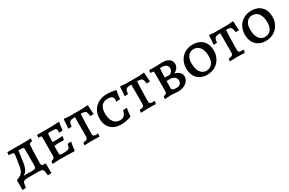

<svg xmlns="http://www.w3.org/2000/svg" viewBox="130 -1669 4443 2953"><g transform="rotate(-30 2351.5 -192.5)"><path d="M520 118 456 123 448 59Q444 24 424.5 12Q405 0 361 0H164Q121 0 101 12Q81 24 76 59L68 118L5 123V-46L12 -55Q71 -75 99 -103Q127 -131 138 -172.5Q149 -214 163 -308L176 -398Q177 -404 177 -413Q177 -434 159 -441Q141 -448 91 -447L87 -454L93 -499H403Q468 -499 513 -504L508 -455Q476 -450 465 -442.5Q454 -435 452 -414Q442 -236 442 -102Q442 -75 448 -66Q454 -57 471 -56L512 -55L519 -46ZM351 -398Q351 -420 343 -428Q335 -436 315 -436L255 -437L235 -294Q226 -226 215.5 -183.5Q205 -141 185.5 -110Q166 -79 133 -63L134 -58H285Q324 -58 337 -70Q350 -82 350 -118Z M612 -41Q647 -45 660 -59.5Q673 -74 673 -108L674 -411Q674 -436 668.5 -444.5Q663 -453 646 -453L620 -452L616 -457L623 -501Q637 -501 676.5 -500Q716 -499 762 -499Q935 -499 1011 -508L1016 -502Q1014 -490 1007 -449Q1000 -408 997 -362L933 -358Q933 -361 934 -370.5Q935 -380 935 -390Q935 -414 928 -424Q921 -434 899 -437.5Q877 -441 825 -441Q802 -441 792.5 -439Q783 -437 780 -432Q777 -427 777 -414L771 -285L849 -284Q867 -284 901.5 -287.5Q936 -291 947 -292L952 -285L940 -224Q929 -224 897.5 -225Q866 -226 831 -226Q805 -226 768 -221Q766 -157 766 -102Q766 -80 769.5 -70.5Q773 -61 784 -58Q795 -55 822 -55Q880 -55 905.5 -61Q931 -67 942 -85Q953 -103 960 -146L1018 -150L1024 -144Q1021 -132 1013.5 -90Q1006 -48 1002 -2L994 5Q968 4 883.5 2Q799 0 740 0Q696 0 657 3.5Q618 7 607 8Z M1181 -43Q1220 -46 1236.5 -53Q1253 -60 1258 -75.5Q1263 -91 1263 -128V-446Q1212 -444 1191.5 -438.5Q1171 -433 1161.5 -413.5Q1152 -394 1146 -344L1086 -341Q1088 -355 1092 -404.5Q1096 -454 1097 -500L1105 -508L1183 -500H1439L1518 -508L1527 -500Q1528 -453 1532 -405.5Q1536 -358 1537 -344L1477 -341Q1470 -393 1461 -413Q1452 -433 1433 -438.5Q1414 -444 1366 -446Q1362 -395 1358.5 -292.5Q1355 -190 1355 -101Q1355 -72 1365.5 -60Q1376 -48 1401 -48Q1418 -48 1429.5 -49Q1441 -50 1444 -50L1448 -46L1441 3Q1426 3 1385 1.5Q1344 0 1305 0Q1277 0 1232.5 2Q1188 4 1174 5Z M1579 -235Q1579 -317 1615 -378.5Q1651 -440 1716 -474Q1781 -508 1867 -508Q1898 -508 1932 -504Q1966 -500 1989.5 -495Q2013 -490 2020 -489L2024 -481Q2023 -476 2019 -456.5Q2015 -437 2010 -405Q2005 -373 2003 -337L1934 -333Q1934 -336 1935 -347Q1936 -358 1936 -373Q1936 -407 1911.5 -423.5Q1887 -440 1837 -440Q1767 -440 1729 -394.5Q1691 -349 1691 -262Q1691 -165 1731.5 -110.5Q1772 -56 1844 -56Q1891 -56 1918.5 -82.5Q1946 -109 1958 -167L2026 -172Q2024 -159 2017.5 -114.5Q2011 -70 2008 -31L2001 -22Q1995 -20 1971.5 -12.5Q1948 -5 1908.5 2Q1869 9 1824 9Q1711 9 1645 -56.5Q1579 -122 1579 -235Z M2182 -43Q2221 -46 2237.5 -53Q2254 -60 2259 -75.5Q2264 -91 2264 -128V-446Q2213 -444 2192.5 -438.5Q2172 -433 2162.5 -413.5Q2153 -394 2147 -344L2087 -341Q2089 -355 2093 -404.5Q2097 -454 2098 -500L2106 -508L2184 -500H2440L2519 -508L2528 -500Q2529 -453 2533 -405.5Q2537 -358 2538 -344L2478 -341Q2471 -393 2462 -413Q2453 -433 2434 -438.5Q2415 -444 2367 -446Q2363 -395 2359.5 -292.5Q2356 -190 2356 -101Q2356 -72 2366.5 -60Q2377 -48 2402 -48Q2419 -48 2430.5 -49Q2442 -50 2445 -50L2449 -46L2442 3Q2427 3 2386 1.5Q2345 0 2306 0Q2278 0 2233.5 2Q2189 4 2175 5Z M2600 8 2605 -40Q2642 -47 2654 -59.5Q2666 -72 2666 -104L2667 -413Q2667 -436 2661.5 -444.5Q2656 -453 2640 -453L2612 -452L2607 -457L2614 -501Q2627 -501 2659.5 -500Q2692 -499 2721 -499Q2752 -499 2788 -501Q2824 -503 2838 -504Q2921 -504 2965 -473Q3009 -442 3009 -383Q3009 -340 2982 -308.5Q2955 -277 2919 -263Q2966 -254 3002 -224Q3038 -194 3038 -147Q3038 -102 3011.5 -67Q2985 -32 2937.5 -12Q2890 8 2831 8Q2818 8 2780 4Q2732 0 2711 0Q2684 0 2647.5 3.5Q2611 7 2600 8ZM2845 -278Q2845 -276 2862.5 -285.5Q2880 -295 2894 -314.5Q2908 -334 2908 -365Q2908 -406 2878 -426Q2848 -446 2785 -446Q2777 -446 2774.5 -443Q2772 -440 2771 -431Q2766 -376 2764 -284Q2775 -283 2800.5 -281Q2826 -279 2845 -278ZM2759 -100Q2759 -74 2777.5 -63.5Q2796 -53 2841 -53Q2884 -53 2908 -74.5Q2932 -96 2932 -135Q2932 -169 2909 -191.5Q2886 -214 2841 -222H2762Z M3119 -235Q3119 -315 3153.5 -377Q3188 -439 3249 -473.5Q3310 -508 3389 -508Q3498 -508 3562 -443Q3626 -378 3626 -266Q3626 -186 3591 -123.5Q3556 -61 3494 -26Q3432 9 3353 9Q3282 9 3229 -21Q3176 -51 3147.5 -106Q3119 -161 3119 -235ZM3515 -227Q3515 -328 3475 -384Q3435 -440 3365 -440Q3302 -440 3265.5 -393.5Q3229 -347 3229 -265Q3229 -164 3268 -107.5Q3307 -51 3375 -51Q3439 -51 3477 -98Q3515 -145 3515 -227Z M3762 -43Q3801 -46 3817.5 -53Q3834 -60 3839 -75.5Q3844 -91 3844 -128V-446Q3793 -444 3772.5 -438.5Q3752 -433 3742.5 -413.5Q3733 -394 3727 -344L3667 -341Q3669 -355 3673 -404.5Q3677 -454 3678 -500L3686 -508L3764 -500H4020L4099 -508L4108 -500Q4109 -453 4113 -405.5Q4117 -358 4118 -344L4058 -341Q4051 -393 4042 -413Q4033 -433 4014 -438.5Q3995 -444 3947 -446Q3943 -395 3939.5 -292.5Q3936 -190 3936 -101Q3936 -72 3946.5 -60Q3957 -48 3982 -48Q3999 -48 4010.5 -49Q4022 -50 4025 -50L4029 -46L4022 3Q4007 3 3966 1.5Q3925 0 3886 0Q3858 0 3813.5 2Q3769 4 3755 5Z M4160 -235Q4160 -315 4194.5 -377Q4229 -439 4290 -473.5Q4351 -508 4430 -508Q4539 -508 4603 -443Q4667 -378 4667 -266Q4667 -186 4632 -123.5Q4597 -61 4535 -26Q4473 9 4394 9Q4323 9 4270 -21Q4217 -51 4188.5 -106Q4160 -161 4160 -235ZM4556 -227Q4556 -328 4516 -384Q4476 -440 4406 -440Q4343 -440 4306.5 -393.5Q4270 -347 4270 -265Q4270 -164 4309 -107.5Q4348 -51 4416 -51Q4480 -51 4518 -98Q4556 -145 4556 -227Z"/></g></svg>

Font: Alegreya SC Medium
Style: Regular
Weight: 500
Designer: Juan Pablo del Peral
Foundry: Huerta Tipografica
Version: Version 2.007; ttfautohint (v1.6)